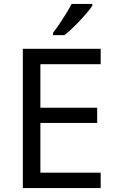

<svg xmlns="http://www.w3.org/2000/svg" viewBox="-20 -964 596 984"><path d="M496 0H97V-714H496V-635H187V-412H478V-334H187V-79H496ZM453 -934Q441 -916 416 -887.5Q391 -859 362.5 -830.5Q334 -802 310 -784H252V-796Q267 -815 284.5 -841Q302 -867 319 -894.5Q336 -922 347 -944H453Z"/></svg>

Font: Noto Sans Carian
Style: Regular
Weight: 400
Designer: Monotype Design Team
Foundry: Monotype Imaging Inc.
Version: Version 2.002; ttfautohint (v1.8.4.7-5d5b)